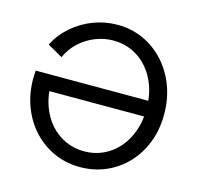

<svg xmlns="http://www.w3.org/2000/svg" viewBox="-107 -845 996 968"><g transform="rotate(15 391.0 -361.0)"><path d="M50.8 -402.3H143.6Q142.6 -392.6 142.1 -382.3Q141.6 -372.1 141.6 -361.3Q141.6 -297.4 160.4 -244.4Q179.2 -191.4 213.1 -152.8Q247.1 -114.3 292.5 -93.3Q337.9 -72.3 391.1 -72.3Q444.3 -72.3 489.7 -93.3Q535.2 -114.3 569.1 -152.8Q603 -191.4 621.8 -244.4Q640.6 -297.4 640.6 -361.3Q640.6 -425.3 621.8 -478.3Q603 -531.2 569.1 -569.8Q535.2 -608.4 489.7 -629.4Q444.3 -650.4 391.1 -650.4Q342.3 -650.4 296.6 -632.1Q251 -613.8 215.1 -580.6Q179.2 -547.4 158.7 -501.5L80.1 -546.4Q108.9 -603 157 -644.8Q205.1 -686.5 265.4 -709.5Q325.7 -732.4 391.1 -732.4Q463.4 -732.4 525.6 -704.1Q587.9 -675.8 634.5 -624.8Q681.2 -573.7 707.3 -505.4Q733.4 -437 733.4 -356.4Q733.4 -275.9 707.3 -209Q681.2 -142.1 634.5 -93Q587.9 -43.9 525.6 -17.1Q463.4 9.8 391.1 9.8Q318.8 9.8 256.6 -17.8Q194.3 -45.4 147.7 -95.5Q101.1 -145.5 75 -213.1Q48.8 -280.8 48.8 -361.3Q48.8 -372.1 49.6 -382.3Q50.3 -392.6 50.8 -402.3ZM686.5 -320.3H96.7L143.6 -402.3H686.5Z"/></g></svg>

Font: Giphurs SC
Style: Regular
Weight: 400
Version: Version 0.920